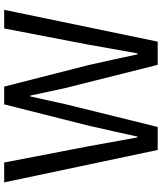

<svg xmlns="http://www.w3.org/2000/svg" viewBox="52 -826 774 918"><g transform="rotate(-90 439.0 -367.0)"><path d="M181 0H291L400 -442C412 -500 425 -553 437 -609H441C453 -553 464 -500 477 -442L588 0H699L851 -734H762L685 -334C671 -256 657 -177 643 -97H638C621 -177 604 -256 586 -334L484 -734H399L298 -334C280 -255 262 -176 245 -97H241C227 -176 212 -255 198 -334L121 -734H26Z"/></g></svg>

Font: Source Han Sans TC
Style: Regular
Weight: 400
Designer: Ryoko NISHIZUKA 西塚涼子 (kana, bopomofo & ideographs); Paul D. Hunt (Latin, Greek & Cyrillic); Sandoll Communications 산돌커뮤니
Foundry: Adobe
Version: Version 2.002;hotconv 1.0.116;makeotfexe 2.5.65601